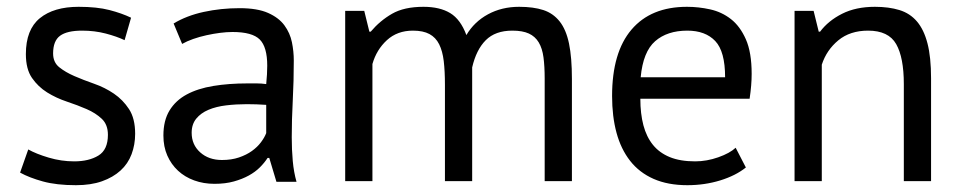

<svg xmlns="http://www.w3.org/2000/svg" viewBox="-20 -532 2824 564"><path d="M297 -136Q297 -166 279 -183Q261 -200 234.5 -211.5Q208 -223 176.5 -233.5Q145 -244 118.5 -260.5Q92 -277 74 -303Q56 -329 56 -373Q56 -445 97 -478.5Q138 -512 211 -512Q265 -512 301.5 -502.5Q338 -493 365 -480L346 -414Q323 -425 290.5 -433.5Q258 -442 221 -442Q177 -442 156.5 -427Q136 -412 136 -375Q136 -349 154 -334.5Q172 -320 198.5 -308.5Q225 -297 256.5 -286Q288 -275 314.5 -257Q341 -239 359 -211.5Q377 -184 377 -139Q377 -107 366.5 -79Q356 -51 334 -31Q312 -11 279.5 0.5Q247 12 203 12Q146 12 106 1Q66 -10 39 -25L63 -93Q86 -80 123 -69Q160 -58 198 -58Q241 -58 269 -75Q297 -92 297 -136Z M490 -463Q528 -486 578.5 -497Q629 -508 684 -508Q736 -508 767.5 -494Q799 -480 815.5 -457.5Q832 -435 837.5 -408Q843 -381 843 -354Q843 -294 840 -237Q837 -180 837 -129Q837 -92 840 -59Q843 -26 851 2H792L771 -68H766Q757 -54 743.5 -40.5Q730 -27 711 -16.5Q692 -6 667 1Q642 8 610 8Q578 8 550.5 -2Q523 -12 503 -30.5Q483 -49 471.5 -75Q460 -101 460 -134Q460 -178 478 -207.5Q496 -237 528.5 -254.5Q561 -272 606.5 -279.5Q652 -287 707 -287Q721 -287 734.5 -287Q748 -287 762 -285Q765 -315 765 -339Q765 -394 743 -416Q721 -438 663 -438Q646 -438 626.5 -435.5Q607 -433 586.5 -428.5Q566 -424 547.5 -417.5Q529 -411 515 -403ZM632 -62Q660 -62 682 -69.5Q704 -77 720 -88.5Q736 -100 746.5 -114Q757 -128 762 -141V-224Q748 -225 733.5 -225.5Q719 -226 705 -226Q674 -226 644.5 -222.5Q615 -219 592.5 -209.5Q570 -200 556.5 -183.5Q543 -167 543 -142Q543 -107 568 -84.5Q593 -62 632 -62Z M1287 0V-283Q1287 -323 1283.5 -352.5Q1280 -382 1270 -402Q1260 -422 1241.5 -432Q1223 -442 1193 -442Q1147 -442 1116.5 -414Q1086 -386 1074 -344V0H994V-500H1050L1065 -439H1069Q1096 -471 1131.5 -491.5Q1167 -512 1224 -512Q1272 -512 1302.5 -493.5Q1333 -475 1350 -429Q1373 -468 1413.5 -490Q1454 -512 1505 -512Q1547 -512 1576 -502.5Q1605 -493 1624 -469Q1643 -445 1651.5 -404Q1660 -363 1660 -300V0H1580V-301Q1580 -337 1576.5 -363.5Q1573 -390 1562.5 -407.5Q1552 -425 1533.5 -433.5Q1515 -442 1485 -442Q1435 -442 1407 -414Q1379 -386 1367 -334V0Z M2171 -40Q2141 -16 2095.5 -2Q2050 12 1999 12Q1942 12 1900 -6.5Q1858 -25 1831 -59.5Q1804 -94 1791 -142Q1778 -190 1778 -250Q1778 -378 1835 -445Q1892 -512 1998 -512Q2032 -512 2066 -504.5Q2100 -497 2127 -476Q2154 -455 2171 -416.5Q2188 -378 2188 -315Q2188 -282 2182 -242H1861Q1861 -198 1870 -164Q1879 -130 1898 -106.5Q1917 -83 1947.5 -70.5Q1978 -58 2022 -58Q2056 -58 2090 -70Q2124 -82 2141 -98ZM1999 -442Q1940 -442 1904.5 -411Q1869 -380 1862 -305H2110Q2110 -381 2081 -411.5Q2052 -442 1999 -442Z M2635 0V-285Q2635 -363 2612.5 -402.5Q2590 -442 2530 -442Q2477 -442 2442.5 -413.5Q2408 -385 2394 -342V0H2314V-500H2370L2385 -439H2389Q2413 -471 2453.5 -491.5Q2494 -512 2550 -512Q2591 -512 2622 -502.5Q2653 -493 2673.5 -469Q2694 -445 2704.5 -404.5Q2715 -364 2715 -302V0Z"/></svg>

Font: PT Sans
Style: Regular
Weight: 400
Designer: A.Korolkova, O.Umpeleva, V.Yefimov
Foundry: ParaType Ltd
Version: Version 2.003